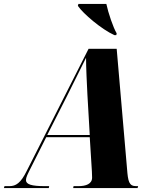

<svg xmlns="http://www.w3.org/2000/svg" viewBox="-77 -964 788 984"><path d="M509 -784H519L521 -793C503 -823 478 -897 468 -944H325L322 -934C349 -894 443 -814 509 -784ZM-57 0H173L175 -10H152C85 -10 56 -19 56 -41C56 -55 65 -72 80 -102L160 -261H383L394 -85C394 -74 395 -62 395 -54C395 -21 363 -10 325 -10H300L298 0H628L631 -10H621C584 -10 579 -34 574 -100L521 -714H377L60 -88C29 -25 4 -10 -29 -10H-54ZM265 -469C305 -551 342 -622 364 -668C364 -620 368 -538 371 -479L383 -272H165Z"/></svg>

Font: Noto Serif Display Condensed Black
Style: Italic
Weight: 900
Width: 3
Italic angle: -12°
Designer: Monotype Design Team
Foundry: Monotype Imaging Inc.
Version: Version 2.009